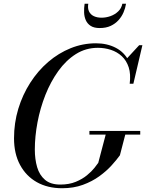

<svg xmlns="http://www.w3.org/2000/svg" viewBox="-20 -990 776 1020"><path d="M310 10Q233 10 175.8 -22.2Q118.5 -54.5 86.5 -114Q54.5 -173.5 54.5 -255Q54.5 -337 77.2 -412Q100 -487 140.8 -550.5Q181.5 -614 236.2 -661Q291 -708 355.5 -734Q420 -760 490 -760Q549 -760 595.2 -736Q641.5 -712 665 -664.2Q688.5 -616.5 679.5 -545H669Q675.5 -596 663.8 -632.2Q652 -668.5 627 -691.5Q602 -714.5 569 -725.2Q536 -736 500 -736Q436 -736 383.2 -702.8Q330.5 -669.5 289.8 -612.8Q249 -556 221.2 -485.8Q193.5 -415.5 179.2 -340.2Q165 -265 165 -195.5Q165 -144.5 177.2 -102.2Q189.5 -60 219 -34.8Q248.5 -9.5 300.5 -9.5Q347 -9.5 382.2 -24Q417.5 -38.5 442.2 -59Q467 -79.5 481.8 -98.2Q496.5 -117 502 -125L543.5 -282.5H647.5L617 -165Q600 -141.5 573 -111.5Q546 -81.5 507.8 -53.8Q469.5 -26 420.2 -8Q371 10 310 10ZM455 -275V-294.5H725V-275ZM669 -545 677 -582Q676.5 -607 671.5 -631.5Q666.5 -656 652.5 -677.5L719.5 -750H736.5L688.5 -545ZM509.5 -841Q479.5 -841 461.8 -852.5Q444 -864 435.8 -882.8Q427.5 -901.5 426.8 -924.2Q426 -947 429.5 -970H449Q445 -945.5 453 -929Q461 -912.5 478.5 -904.2Q496 -896 519.5 -896Q543 -896 566.5 -904.2Q590 -912.5 607.5 -929Q625 -945.5 630 -970H649.5Q646 -947 636.2 -924.2Q626.5 -901.5 609.5 -882.8Q592.5 -864 568 -852.5Q543.5 -841 509.5 -841Z"/></svg>

Font: Bodoni Moda SC
Style: Italic
Weight: 400
Italic angle: -13°
Designer: Owen Earl
Foundry: indestructible type
Version: Version 2.005